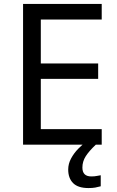

<svg xmlns="http://www.w3.org/2000/svg" viewBox="-20 -734 596 974"><path d="M496 0H97V-714H496V-635H187V-412H478V-334H187V-79H496ZM398 116Q398 161 443 161Q460 161 471.5 158.5Q483 156 491 155V211Q477 215 463 217.5Q449 220 429 220Q376 220 351 195Q326 170 326 126Q326 97 340.5 70Q355 43 376.5 21Q398 -1 418 -15L466 0Q432 32 415 58.5Q398 85 398 116Z"/></svg>

Font: Noto Sans Mayan Numerals
Style: Regular
Weight: 400
Designer: Monotype Design Team
Foundry: Monotype Imaging Inc.
Version: Version 2.001; ttfautohint (v1.8.4.7-5d5b)